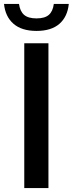

<svg xmlns="http://www.w3.org/2000/svg" viewBox="-56 -961 371 981"><path d="M68 0V-740H191.5V0ZM130.5 -803Q55 -803 13 -839.5Q-29 -876 -35.5 -941H41Q46.5 -902.5 67.5 -884.8Q88.5 -867 130.5 -867Q172.5 -867 193.2 -884.8Q214 -902.5 219 -941H295.5Q289 -875.5 247.5 -839.2Q206 -803 130.5 -803Z"/></svg>

Font: Encode Sans Semi Condensed SemiBold
Style: Regular
Weight: 600
Width: 4
Designer: Multiple Designers
Foundry: Impallari Type
Version: Version 3.000; ttfautohint (v1.8.3) -l 8 -r 50 -G 200 -x 14 